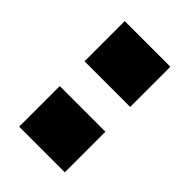

<svg xmlns="http://www.w3.org/2000/svg" viewBox="-26 -858 351 351"><g transform="rotate(-45 149.0 -683.0)"><path d="M10 -742V-624H115V-742ZM179 -742V-624H283V-742Z"/></g></svg>

Font: Cheyenne Sans Medium
Style: Regular
Weight: 500
Designer: The Public Sans project authors (U.S. Web Design System), Libre Franklin designed by Pablo Impallari and Rodrigo Fuenzal
Foundry: The Cheyenne Sans Project Authors
Version: Version 2.007